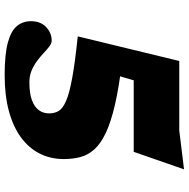

<svg xmlns="http://www.w3.org/2000/svg" viewBox="-14 -744 772 784"><g transform="rotate(90 372.0 -352.0)"><path d="M286.5 15Q202 15 154 2Q106 -11 86.2 -35.2Q66.5 -59.5 66.5 -93Q66.5 -131 90.2 -154Q114 -177 146 -177Q157 -177 169.2 -167.8Q181.5 -158.5 195.8 -145Q210 -131.5 228 -118Q246 -104.5 267.5 -95.2Q289 -86 316 -86Q361 -86 388.8 -96.2Q416.5 -106.5 429.8 -124.5Q443 -142.5 443 -167Q443 -189 433 -205.8Q423 -222.5 391.8 -236Q360.5 -249.5 297.5 -261Q234.5 -272.5 128.5 -283.5L229 -698H513L671.5 -717.5L600 -512H265.5L340.5 -622.5L278.5 -411.5L230.5 -464.5Q336 -452 407.2 -435.5Q478.5 -419 522.8 -398Q567 -377 590 -351.2Q613 -325.5 621.2 -294.5Q629.5 -263.5 629.5 -226.5Q629.5 -172.5 607 -128Q584.5 -83.5 540.8 -51.5Q497 -19.5 433.2 -2.2Q369.5 15 286.5 15Z"/></g></svg>

Font: Newsreader 9pt ExtraBold
Style: Regular
Weight: 800
Designer: Hugues Gentile
Foundry: Production Type
Version: Version 1.003